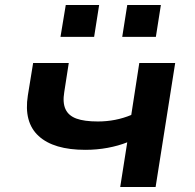

<svg xmlns="http://www.w3.org/2000/svg" viewBox="-20 -745 775 765"><path d="M459 0 487 -178Q452 -164 409 -156Q366 -148 320 -148Q194 -148 134 -203Q74 -258 91 -365L112 -494H254L236 -378Q229 -336 241 -310Q253 -284 284.5 -272.5Q316 -261 370 -261Q405 -261 438.5 -267.5Q472 -274 503 -287L535 -494H678L600 0ZM467 -598 487 -725H621L601 -598ZM221 -598 242 -725H375L355 -598Z"/></svg>

Font: Nunito Sans 10pt Expanded
Style: Bold Italic
Weight: 700
Width: 7
Italic angle: -9°
Designer: Vernon Adams
Foundry: Vernon Adams
Version: Version 3.101;gftools[0.9.27]